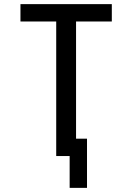

<svg xmlns="http://www.w3.org/2000/svg" viewBox="-20 -755 640 929"><path d="M317 154V0H252V-651H79V-735H521V-651H348V-84H401V154Z"/></svg>

Font: Iosevka Medium Extended
Style: Regular
Weight: 500
Width: 7
Monospace: yes
Designer: Belleve Invis
Foundry: Belleve Invis
Version: Version 32.5.0; ttfautohint (v1.8.4)